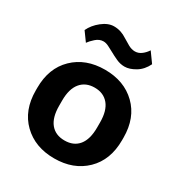

<svg xmlns="http://www.w3.org/2000/svg" viewBox="-179 -880 960 1022"><g transform="rotate(30 301.0 -369.5)"><path d="M35.6 -250V-265.6Q35.6 -387.2 109.3 -458.6Q182.9 -530 300.8 -530Q418.7 -530 492.3 -458.6Q565.9 -387.2 565.9 -265.6V-250Q565.9 -128.4 492.3 -56.9Q418.7 14.6 300.8 14.6Q182.9 14.6 109.3 -56.9Q35.6 -128.4 35.6 -250ZM184.1 -273.7V-241.9Q184.1 -169.9 214.5 -132.7Q244.9 -95.5 300.8 -95.5Q356.7 -95.5 387 -132.7Q417.2 -169.9 417.2 -241.9V-273.7Q417.2 -345.5 386.4 -382.7Q355.5 -419.9 300.8 -419.9Q245.8 -419.9 215 -382.7Q184.1 -345.5 184.1 -273.7ZM99.9 -658.2Q117.4 -695.8 154.2 -724.9Q190.9 -753.9 226.6 -753.9Q248.5 -753.9 268.4 -747.6Q288.3 -741.2 308.1 -728Q325.9 -716.6 346.9 -705Q367.9 -693.4 388.2 -693.4Q409.7 -693.4 428.1 -707.4Q446.5 -721.4 458.7 -740.7L502.2 -680.2Q481.9 -638.2 446.5 -616.9Q411.1 -595.7 380.6 -595.7Q354.5 -595.7 329.5 -607.2Q304.4 -618.7 287.8 -628.2Q269.5 -637.9 251.6 -647.2Q233.6 -656.5 218 -656.5Q193.1 -656.5 171.5 -637.1Q149.9 -617.7 139.9 -603Z"/></g></svg>

Font: RobotoFlex
Style: Regular
Weight: 400
Designer: Berlow after Robertson
Foundry: Google
Version: Version 2.136